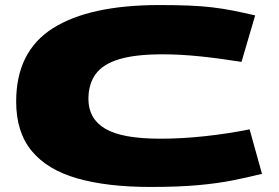

<svg xmlns="http://www.w3.org/2000/svg" viewBox="-20 -730 1105 760"><path d="M44 -328Q44 -526 189 -618Q334 -710 611 -710Q676 -710 726.5 -708Q777 -706 819.5 -701Q862 -696 902.5 -688Q943 -680 990 -669L936 -485Q849 -499 771 -507Q693 -515 623 -515Q516 -515 451.5 -495.5Q387 -476 358.5 -436.5Q330 -397 330 -338Q330 -260 396.5 -220.5Q463 -181 615 -181Q700 -181 792 -191Q884 -201 968 -218L1017 -42Q961 -28 901 -16Q841 -4 763 3Q685 10 575 10Q404 10 285.5 -24Q167 -58 105.5 -132.5Q44 -207 44 -328Z"/></svg>

Font: Georama ExtraExtended ExtraBold
Style: Regular
Weight: 800
Width: 8
Designer: Jean-Baptiste Levee
Foundry: Production Type
Version: Version 1.000